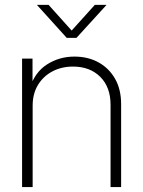

<svg xmlns="http://www.w3.org/2000/svg" viewBox="-20 -761 582 781"><path d="M112.8 -331.1V0H69.8V-522.5H112.3V-401.9H101.1Q121.6 -467.3 171.4 -499Q221.2 -530.8 282.7 -530.8Q337.9 -530.8 380.6 -507.3Q423.3 -483.9 448 -440.7Q472.7 -397.5 472.7 -337.4V0H429.7V-335Q429.7 -406.7 387.7 -448.5Q345.7 -490.2 276.9 -490.2Q230.5 -490.2 193.4 -470.7Q156.2 -451.2 134.5 -415.5Q112.8 -379.9 112.8 -331.1ZM177.7 -741.2 271.5 -636.7 365.7 -741.2H412.6V-740.2L291 -606.9H251.5L130.9 -740.2V-741.2Z"/></svg>

Font: Inter 28pt ExtraLight
Style: Regular
Weight: 250
Designer: Rasmus Andersson
Foundry: rsms
Version: Version 4.001;git-66647c0bb